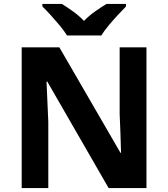

<svg xmlns="http://www.w3.org/2000/svg" viewBox="-20 -954 853 974"><path d="M723 0H531L220 -540H216Q218 -489 220.5 -438Q223 -387 225 -336V0H90V-714H281L591 -179H594Q593 -229 591 -278Q589 -327 587 -376V-714H723ZM320 -774Q306 -797 283.5 -824Q261 -851 237.5 -877Q214 -903 195 -921V-934H294Q320 -918 350 -896.5Q380 -875 406 -848Q432 -875 463 -896.5Q494 -918 520 -934H619V-921Q601 -903 577 -877Q553 -851 530.5 -824Q508 -797 494 -774Z"/></svg>

Font: Noto Sans Balinese
Style: Bold
Weight: 700
Designer: Aditya Bayu, David Williams
Foundry: David Williams
Version: Version 2.005; ttfautohint (v1.8.4.7-5d5b)